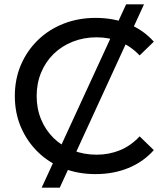

<svg xmlns="http://www.w3.org/2000/svg" viewBox="-20 -790 753 880"><path d="M171 70 558 -770H640L254 70ZM418 8Q338 8 270.5 -18.5Q203 -45 153.5 -93.5Q104 -142 76 -207Q48 -272 48 -350Q48 -428 76 -493Q104 -558 154 -606.5Q204 -655 271.5 -681.5Q339 -708 419 -708Q500 -708 568.5 -680.5Q637 -653 685 -599L620 -536Q580 -578 530 -598.5Q480 -619 423 -619Q364 -619 313.5 -599Q263 -579 226 -543Q189 -507 168.5 -457.5Q148 -408 148 -350Q148 -292 168.5 -242.5Q189 -193 226 -157Q263 -121 313.5 -101Q364 -81 423 -81Q480 -81 530 -101.5Q580 -122 620 -165L685 -102Q637 -48 568.5 -20Q500 8 418 8Z"/></svg>

Font: Montserrat Thin Medium
Style: Regular
Weight: 500
Version: Version 9.000